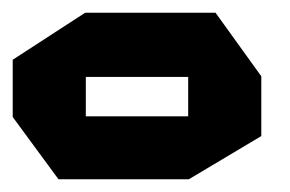

<svg xmlns="http://www.w3.org/2000/svg" viewBox="-20 -820 456 302"><path d="M115 -699V-800H319L391 -700V-699ZM72 -538 0 -636V-637H276V-538ZM0 -637V-726L114 -800H115V-637ZM276 -538V-699H391V-606L277 -538Z"/></svg>

Font: Foldit Black
Style: Regular
Weight: 900
Version: Version 1.003